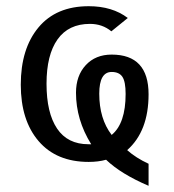

<svg xmlns="http://www.w3.org/2000/svg" viewBox="-20 -515 561 619"><path d="M459 13V84Q370 46 322 0Q297 7 266 7Q162 7 104.5 -60Q47 -127 47 -242Q47 -358 104 -426.5Q161 -495 266 -495Q342 -495 392 -457L339 -414Q310 -438 270 -438Q201 -438 165.5 -388Q130 -338 130 -245Q130 -151 164 -100.5Q198 -50 265 -50H274Q225 -129 225 -216Q225 -271 256.5 -305Q288 -339 340 -339Q459 -339 459 -211Q459 -92 390 -31Q418 -6 459 13ZM385 -212Q385 -252 374.5 -267.5Q364 -283 340 -283Q300 -283 300 -213Q300 -132 340 -80Q385 -117 385 -212Z"/></svg>

Font: Play
Style: Regular
Weight: 400
Designer: Jonas Hecksher
Foundry: Jonas Hecksher, Playtypeª, e-types AS
Version: Version 1.002